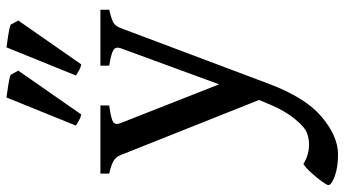

<svg xmlns="http://www.w3.org/2000/svg" viewBox="-258 -524 1012 563"><g transform="rotate(-90 247.5 -243.0)"><path d="M500 -428.2Q470.7 -421.4 461.2 -415.3Q451.7 -409.2 446.3 -395L283.2 38.6Q242.7 147 185.8 194.8Q128.9 242.7 75.7 242.7Q38.1 242.7 12 233.2Q-14.2 223.6 -14.2 214.4Q-14.2 210 -3.2 194.8Q7.8 179.7 22.5 163.6Q37.1 147.5 47.9 141.1Q61.5 149.9 76.2 153.8Q90.8 157.7 104.5 157.7Q120.6 157.7 136.7 152.3Q154.8 146.5 179.2 116.7Q203.6 86.9 221.2 44.9L235.4 11.2L73.7 -395Q68.4 -408.7 56.2 -415.8Q43.9 -422.9 19.5 -428.2V-454.1H219.2V-428.2Q182.1 -423.3 171.6 -417.2Q161.1 -411.1 167.5 -395L281.2 -106L387.2 -395Q392.1 -409.7 381.1 -416.3Q370.1 -422.9 335.9 -428.2V-454.1H500ZM339.8 -510.3Q331.1 -511.7 323.5 -515.9Q315.9 -520 307.1 -525.9L389.6 -729.5Q401.4 -728 423.6 -724.6Q445.8 -721.2 456.1 -717.3L468.3 -694.8ZM192.9 -510.3Q185.1 -511.7 177.5 -515.9Q169.9 -520 160.2 -525.9L242.7 -729.5Q254.9 -728 277.1 -724.6Q299.3 -721.2 309.1 -717.3L321.3 -694.8Z"/></g></svg>

Font: Gentium Book Plus
Style: Regular
Weight: 400
Designer: Victor Gaultney, Annie Olsen, Iska Routamaa, Becca Hirsbrunner
Foundry: SIL International
Version: Version 6.101